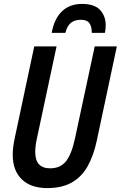

<svg xmlns="http://www.w3.org/2000/svg" viewBox="-20 -951 617 981"><path d="M222 10Q137 10 91 -35Q45 -80 45 -160Q45 -198 55 -244L155 -714H269L168 -241Q164 -223 162 -205.5Q160 -188 160 -174Q160 -91 236 -91Q289 -91 317.5 -127.5Q346 -164 363 -243L464 -714H577L474 -230Q458 -156 428 -102Q398 -48 347.5 -19Q297 10 222 10ZM244 -783Q257 -855 296.5 -893Q336 -931 399 -931Q463 -931 491.5 -900Q520 -869 520 -822Q520 -812 519 -802Q518 -792 516 -783H449Q449 -816 436.5 -833Q424 -850 393 -850Q362 -850 342.5 -834.5Q323 -819 314 -783Z"/></svg>

Font: Noto Sans Condensed SemiBold
Style: Italic
Weight: 600
Width: 3
Italic angle: -12°
Designer: Monotype Design Team
Foundry: Monotype Imaging Inc.
Version: Version 2.013; ttfautohint (v1.8.4.7-5d5b)